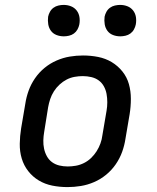

<svg xmlns="http://www.w3.org/2000/svg" viewBox="-20 -754 640 782"><path d="M255 8Q223 8 193 2Q163 -4 138 -19Q113 -34 95 -57Q77 -80 68.5 -108.5Q60 -137 60.5 -168.5Q61 -200 66 -231L83 -331Q87 -358 96.5 -384.5Q106 -411 122.5 -435Q139 -459 161.5 -477.5Q184 -496 210.5 -507.5Q237 -519 264 -523.5Q291 -528 318 -528Q350 -528 380 -522Q410 -516 435 -501Q460 -486 478.5 -463Q497 -440 505 -411.5Q513 -383 513 -351.5Q513 -320 508 -289L491 -189Q487 -162 477.5 -135.5Q468 -109 451.5 -85Q435 -61 412.5 -42.5Q390 -24 363.5 -12.5Q337 -1 309.5 3.5Q282 8 255 8ZM256 -76Q272 -76 289 -79Q306 -82 322 -90Q338 -98 351 -110.5Q364 -123 373.5 -138Q383 -153 389 -169.5Q395 -186 397 -203L414 -303Q417 -320 417 -337.5Q417 -355 414 -371.5Q411 -388 403 -402.5Q395 -417 382 -426.5Q369 -436 352 -440Q335 -444 317 -444Q301 -444 284 -441Q267 -438 251.5 -430Q236 -422 222.5 -409.5Q209 -397 199.5 -382Q190 -367 184.5 -350.5Q179 -334 176 -317L160 -217Q157 -200 156.5 -182.5Q156 -165 159.5 -148.5Q163 -132 171 -117.5Q179 -103 192 -93.5Q205 -84 221.5 -80Q238 -76 256 -76ZM470 -606Q454 -606 440 -611.5Q426 -617 417.5 -628.5Q409 -640 406.5 -655Q404 -670 406 -686Q408 -696 413.5 -706Q419 -716 428 -722.5Q437 -729 448 -731.5Q459 -734 469 -734Q485 -734 499 -728.5Q513 -723 522 -711.5Q531 -700 533.5 -685Q536 -670 533 -654Q531 -644 525.5 -634Q520 -624 511 -617.5Q502 -611 491 -608.5Q480 -606 470 -606ZM240 -606Q224 -606 210 -611.5Q196 -617 187.5 -628.5Q179 -640 176.5 -655Q174 -670 176 -686Q178 -696 183.5 -706Q189 -716 198 -722.5Q207 -729 218 -731.5Q229 -734 239 -734Q255 -734 269 -728.5Q283 -723 292 -711.5Q301 -700 303.5 -685Q306 -670 303 -654Q301 -644 295.5 -634Q290 -624 281 -617.5Q272 -611 261 -608.5Q250 -606 240 -606Z"/></svg>

Font: Iosevka Etoile Medium
Style: Italic
Weight: 500
Italic angle: -9°
Designer: Belleve Invis
Foundry: Belleve Invis
Version: Version 22.1.2; ttfautohint (v1.8.4)